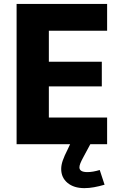

<svg xmlns="http://www.w3.org/2000/svg" viewBox="-20 -742 588 988"><path d="M531.2 -137.2V0H65.4V-721.7H531.2V-584H231.4V-424.3H503.9V-297.4H231.4V-137.2ZM493.2 132.8 518.1 208.5Q489.7 216.8 464.1 221.4Q438.5 226.1 414.1 226.1Q359.9 226.1 327.4 199Q294.9 171.9 294.9 127.4Q294.9 107.9 302.7 84.7Q310.5 61.5 330.1 22.9L340.8 0V-1.5H442.9L444.8 0L410.6 63.5Q398.4 85.9 393.6 98.1Q388.7 110.4 388.7 119.1Q388.7 143.6 429.7 143.6Q457.5 143.6 493.2 132.8Z"/></svg>

Font: Estedad-FD ExtraBold
Style: Regular
Weight: 800
Designer: Amin Abedi
Version: Version 7.3